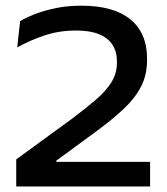

<svg xmlns="http://www.w3.org/2000/svg" viewBox="-20 -672 603 692"><path d="M38.5 0V-97.5L240 -244.5Q289.5 -281.5 325.8 -312.8Q362 -344 381.8 -376Q401.5 -408 401.5 -446V-450Q401.5 -485 385.8 -510Q370 -535 337.5 -548.5Q305 -562 254 -562Q191.5 -562 137.2 -543.2Q83 -524.5 42 -501L52.5 -596Q76.5 -610 109.5 -622.5Q142.5 -635 183.5 -643.2Q224.5 -651.5 273 -651.5Q389.5 -651.5 449.8 -602.2Q510 -553 510 -461V-455Q510 -402.5 488.8 -360.8Q467.5 -319 426.8 -280.5Q386 -242 327.5 -199L183 -93V-70L140 -88.5H521V0Z"/></svg>

Font: Anek Gurmukhi Medium SemiExpanded
Style: Regular
Weight: 500
Width: 6
Version: Version 1.003